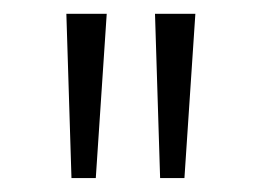

<svg xmlns="http://www.w3.org/2000/svg" viewBox="-20 -759 370 274"><path d="M82 -504.9 74.7 -739.3H132.3L116.7 -504.9ZM208.5 -504.9 201.2 -739.3H258.8L243.2 -504.9Z"/></svg>

Font: Oxygen Light
Style: Regular
Weight: 300
Designer: vernon adams
Foundry: Vernon Adams
Version: Version Release 0.2.3 webfont; ttfautohint (v0.93.3-1d66) -l